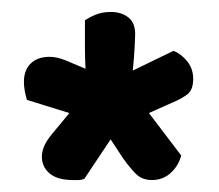

<svg xmlns="http://www.w3.org/2000/svg" viewBox="-20 -669 366 321"><path d="M63 -574Q75 -574 90 -568L123 -554Q122 -572 122 -589V-635Q129 -640 140 -644.5Q151 -649 165 -649Q183 -649 194.5 -640Q206 -631 206 -612Q206 -607 205 -588.5Q204 -570 202 -551L270 -584Q283 -579 293 -566.5Q303 -554 303 -537Q303 -519 293.5 -511.5Q284 -504 267 -497L229 -480L283 -409Q278 -391 265 -379.5Q252 -368 234 -368Q217 -368 206.5 -379Q196 -390 186 -404L165 -436L121 -370Q116 -368 111.5 -368Q107 -368 102 -368Q76 -368 63 -379Q50 -390 50 -407Q50 -425 67 -445L96 -480L25 -502Q20 -519 20 -532Q20 -552 31.5 -563Q43 -574 63 -574Z"/></svg>

Font: Baloo Chettan 2 SemiBold
Style: Regular
Weight: 600
Designer: Maithili Shingre, Unnati Kotecha and Ek Type
Foundry: Ek Type
Version: Version 1.640;hotconv 1.0.111;makeotfexe 2.5.65597; ttfautoh